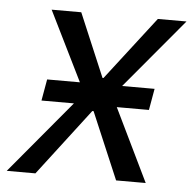

<svg xmlns="http://www.w3.org/2000/svg" viewBox="-71 -564 612 607"><g transform="rotate(5 234.5 -260.0)"><path d="M62 -231H165L-28 0H63L225 -212H229L319 0H413L301 -231H403L415 -299H312L497 -520H406L251 -319H248L163 -520H69L178 -299H74Z"/></g></svg>

Font: Fixel Text 20240404
Style: Italic
Weight: 400
Width: 4
Italic angle: -10°
Designer: AlfaBravo + MacPaw
Foundry: Kyrylo Tkachov, Marchela Mozhyna, Serhii Makarenko, Maria Weinstein, Zakhar Kryvoshyya
Version: Version 1.211;Glyphs 3.2 (3225)